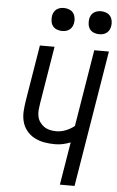

<svg xmlns="http://www.w3.org/2000/svg" viewBox="-62 -989 627 1031"><g transform="rotate(5 251.5 -473.5)"><path d="M301 0 339 -231Q319 -223 298 -218.5Q277 -214 256 -214Q226 -214 197.5 -219Q169 -224 144.5 -237Q120 -250 102.5 -271.5Q85 -293 78 -320.5Q71 -348 73 -377.5Q75 -407 80 -437L129 -735H208L157 -425Q154 -407 152.5 -389.5Q151 -372 154.5 -355Q158 -338 167.5 -324.5Q177 -311 190.5 -301.5Q204 -292 221 -288Q238 -284 256 -284Q282 -284 307.5 -294Q333 -304 354 -321L422 -735H501L380 0ZM440 -823Q426 -823 412 -828.5Q398 -834 390 -845Q382 -856 380 -870.5Q378 -885 380 -900Q382 -910 387 -919.5Q392 -929 401 -935.5Q410 -942 420 -944.5Q430 -947 441 -947Q455 -947 469 -941.5Q483 -936 491 -925Q499 -914 501.5 -899.5Q504 -885 501 -870Q499 -860 494 -850.5Q489 -841 480 -834.5Q471 -828 461 -825.5Q451 -823 440 -823ZM240 -823Q226 -823 212 -828.5Q198 -834 190 -845Q182 -856 180 -870.5Q178 -885 180 -900Q182 -910 187 -919.5Q192 -929 201 -935.5Q210 -942 220 -944.5Q230 -947 241 -947Q255 -947 269 -941.5Q283 -936 291 -925Q299 -914 301.5 -899.5Q304 -885 301 -870Q299 -860 294 -850.5Q289 -841 280 -834.5Q271 -828 261 -825.5Q251 -823 240 -823Z"/></g></svg>

Font: Iosevka Oblique
Style: Regular
Weight: 400
Italic angle: -9°
Monospace: yes
Designer: Belleve Invis
Foundry: Belleve Invis
Version: Version 32.5.0; ttfautohint (v1.8.4)